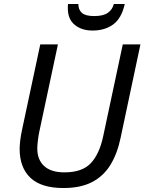

<svg xmlns="http://www.w3.org/2000/svg" viewBox="-20 -938 728 968"><path d="M300 10Q188 10 133.5 -41.5Q79 -93 79 -188Q79 -205 82 -230Q85 -255 91 -283L183 -714H272L179 -278Q174 -255 171 -230Q168 -205 168 -189Q168 -133 202.5 -101Q237 -69 305 -69Q394 -69 437.5 -115Q481 -161 500 -250L599 -714H688L588 -243Q572 -165 537.5 -108Q503 -51 445 -20.5Q387 10 300 10ZM446 -784Q392 -784 357 -812.5Q322 -841 322 -896Q322 -901 322 -906.5Q322 -912 323 -918H375Q375 -889 393 -873Q411 -857 455 -857Q501 -857 524 -873.5Q547 -890 554 -918H609Q593 -846 551 -815Q509 -784 446 -784Z"/></svg>

Font: Manna Sans
Style: Italic
Weight: 400
Italic angle: -12°
Designer: Monotype Design Team
Foundry: Monotype Imaging Inc.
Version: Version 2.001.1; ttfautohint (v1.8.2)